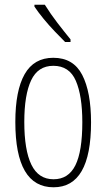

<svg xmlns="http://www.w3.org/2000/svg" viewBox="-20 -784 452 814"><path d="M366 -265Q366 10 207 10Q45 10 45 -267Q45 -400 84.5 -469.5Q124 -539 206 -539Q291 -539 328.5 -466.5Q366 -394 366 -265ZM83 -267Q83 -148 113 -86Q143 -24 207 -24Q270 -24 299.5 -83Q329 -142 329 -266Q329 -378 301.5 -441.5Q274 -505 206 -505Q141 -505 112 -443.5Q83 -382 83 -267ZM170 -764Q195 -724 223.5 -687Q252 -650 279 -617V-606H256Q237 -625 212.5 -650.5Q188 -676 165 -704Q142 -732 126 -756V-764Z"/></svg>

Font: Noto Sans Arabic UI XCn XLt
Style: Regular
Weight: 200
Width: 2
Designer: Monotype Design Team, Nadine Chahine and Nizar Qandah
Foundry: Monotype Imaging Inc.
Version: Version 2.010; ttfautohint (v1.8.4.7-5d5b)